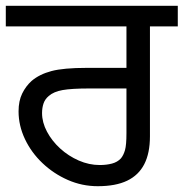

<svg xmlns="http://www.w3.org/2000/svg" viewBox="-27 -642 633 662"><path d="M310 0Q256 0 207 -21.5Q158 -43 119.5 -79.5Q81 -116 59 -162.5Q37 -209 37 -258Q37 -294 49.5 -319.5Q62 -345 82 -363Q109 -386 150.5 -397Q192 -408 272 -408H409V-551H-7V-622H586V-551H490V-172Q490 -114 470.5 -76Q451 -38 411.5 -19Q372 0 310 0ZM317 -73Q340 -73 359 -78Q378 -83 390 -96Q399 -107 404 -124.5Q409 -142 409 -183V-337H282Q220 -337 189 -331.5Q158 -326 141 -311Q128 -300 123 -285Q118 -270 118 -252Q118 -220 135 -188Q152 -156 180.5 -130Q209 -104 244.5 -88.5Q280 -73 317 -73Z"/></svg>

Font: lgurmukhi15
Style: Book
Weight: 400
Designer: Jelle Bosma - Monotype Design Team
Foundry: Monotype Imaging Inc.
Version: Version 2.003